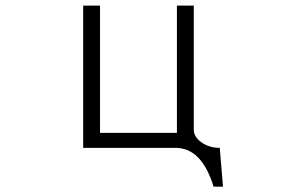

<svg xmlns="http://www.w3.org/2000/svg" viewBox="-20 -539 1040 700"><path d="M283.2 -518.6V0H619.1Q667 0 701.2 34.2Q736.3 69.3 758.8 141.6H793L781.2 0Q742.2 0 713.9 -20.5Q686.5 -40 686.5 -66.4V-518.6H625V-54.7H344.7V-518.6Z"/></svg>

Font: DotumChe
Style: Regular
Weight: 400
Monospace: yes
Version: Version 2.21